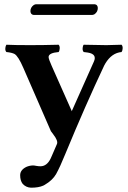

<svg xmlns="http://www.w3.org/2000/svg" viewBox="-20 -645 598 897"><path d="M411.1 -575.2H137.2Q123 -576.7 122.1 -592.8Q122.1 -610.4 137.7 -621.6Q143.1 -624.5 147 -625H422.9Q436 -623.5 437 -607.9Q437 -588.9 420.9 -578.1Q415.5 -575.7 411.1 -575.2ZM242.2 168Q225.6 197.3 188.5 218.8Q184.6 220.7 182.1 222.2Q160.6 231.9 125 231.9Q101.6 231 85.9 213.9Q74.2 198.7 74.2 173.8Q74.2 148.9 103 134.8Q117.7 128.4 133.8 127.9Q140.1 127.9 148.9 129.9Q160.2 131.8 168.9 131.8Q198.7 131.8 216.3 96.2Q219.2 89.8 222.2 83L246.1 27.8Q252.4 13.2 229 -17.1Q221.2 -27.8 217.8 -32.2L88.9 -328.1Q65.4 -382.3 48.3 -392.6Q35.6 -399.4 9.8 -401.9Q1.5 -410.2 6.8 -429.7Q8.3 -434.1 9.8 -436Q49.8 -434.1 121.1 -434.1Q180.2 -434.1 253.9 -436Q262.2 -427.7 257.3 -408.7Q255.9 -404.3 253.9 -401.9Q207 -397.9 207 -378.4Q207.5 -368.2 221.2 -337.9L314 -128.9Q314.9 -126.5 315.4 -125Q315.9 -126.5 315.9 -127L418.9 -357.9Q434.1 -392.1 390.6 -399.4Q382.3 -400.9 371.1 -401.9Q362.8 -410.2 367.7 -429.7Q369.1 -434.1 371.1 -436Q445.3 -434.1 477.1 -434.1Q499.5 -434.1 547.9 -436Q556.2 -427.7 551.3 -408.7Q549.8 -404.3 547.9 -401.9Q502 -397.9 472.2 -348.6Q469.2 -343.3 466.8 -338.9Q379.4 -153.8 285.2 74.2Q260.7 134.8 242.2 168Z"/></svg>

Font: Linux Libertine O
Style: Bold
Weight: 700
Designer: Philipp H. Poll
Foundry: Philipp H. Poll
Version: Version 5.0.0